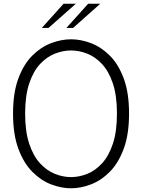

<svg xmlns="http://www.w3.org/2000/svg" viewBox="-20 -996 763 1031"><path d="M361.5 15Q309 15 254.2 -6Q199.5 -27 153.2 -73.8Q107 -120.5 78.5 -197.5Q50 -274.5 50 -386Q50 -498 78.5 -574.5Q107 -651 153.2 -697.2Q199.5 -743.5 254.2 -764.2Q309 -785 361.5 -785Q414 -785 468.8 -764.2Q523.5 -743.5 569.8 -697.2Q616 -651 644.5 -574.5Q673 -498 673 -386Q673 -274.5 644.5 -197.5Q616 -120.5 569.8 -73.8Q523.5 -27 468.8 -6Q414 15 361.5 15ZM361.5 -45Q404.5 -45 448 -62.2Q491.5 -79.5 527.8 -118.8Q564 -158 586 -223.8Q608 -289.5 608 -386Q608 -483 586 -548.2Q564 -613.5 527.8 -652.2Q491.5 -691 448 -708Q404.5 -725 361.5 -725Q318.5 -725 275 -708Q231.5 -691 195.2 -652.2Q159 -613.5 137 -548.2Q115 -483 115 -386Q115 -289.5 137 -223.8Q159 -158 195.2 -118.8Q231.5 -79.5 275 -62.2Q318.5 -45 361.5 -45ZM204.5 -846 321.5 -976H387.5L240.5 -846ZM336.5 -846 453.5 -976H518.5L372.5 -846Z"/></svg>

Font: Junction Light
Style: Regular
Weight: 300
Designer: Caroline Hadilaksono
Foundry: Caroline Hadilaksono, Tyler Finck, The League of Moveable Type
Version: Version 2.000; ttfautohint (v1.8.3)